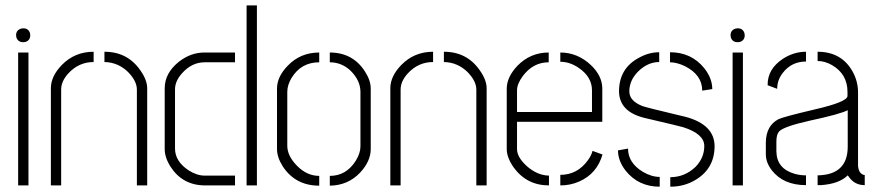

<svg xmlns="http://www.w3.org/2000/svg" viewBox="-20 -703 3338 728"><path d="M41 -569.3Q41 -588.9 60.5 -594.7Q65.4 -595.7 68.4 -595.7Q87.9 -595.7 93.8 -577.1Q94.7 -573.2 94.7 -569.3Q94.7 -549.8 76.2 -543.9Q72.3 -543 68.4 -543Q47.9 -543 42 -561.5Q41 -566.4 41 -569.3ZM48.8 0V-503.9H87.9V0Z M172.9 0V-368.2Q172.9 -414.1 214.8 -457Q263.7 -506.8 335 -506.8V-467.8Q278.3 -467.8 238.3 -423.8Q211.9 -394.5 211.9 -363.3V0ZM376 -467.8V-506.8Q463.9 -506.8 512.7 -435.5Q538.1 -399.4 538.1 -368.2V0H499V-363.3Q499 -395.5 465.8 -429.7Q427.7 -466.8 376 -467.8Z M604.5 -137.7V-368.2Q604.5 -425.8 658.2 -468.8Q703.1 -503.9 754.9 -503.9H871.1V-466.8H755.9Q707 -466.8 669.9 -424.8Q643.6 -395.5 643.6 -364.3V-139.6Q643.6 -91.8 694.3 -57.6Q726.6 -37.1 755.9 -37.1H871.1V0H757.8Q672.9 0 627 -70.3Q604.5 -105.5 604.5 -137.7ZM915 0V-682.6H954.1V0Z M1030.3 -137.7V-367.2Q1030.3 -412.1 1071.3 -454.1Q1119.1 -503.9 1190.4 -503.9V-466.8Q1122.1 -466.8 1085.9 -408.2Q1069.3 -380.9 1069.3 -354.5V-150.4Q1069.3 -111.3 1107.4 -73.2Q1144.5 -36.1 1190.4 -36.1V1Q1100.6 1 1052.7 -71.3Q1030.3 -106.4 1030.3 -137.7ZM1230.5 1V-36.1Q1293 -36.1 1329.1 -93.8Q1346.7 -122.1 1346.7 -148.4V-354.5Q1346.7 -397.5 1309.6 -434.6Q1275.4 -466.8 1230.5 -466.8V-503.9Q1317.4 -503.9 1363.3 -432.6Q1385.7 -398.4 1385.7 -367.2V-137.7Q1385.7 -91.8 1345.7 -48.8Q1299.8 0 1230.5 1Z M1460 0V-368.2Q1460 -414.1 1502 -457Q1550.8 -506.8 1622.1 -506.8V-467.8Q1565.4 -467.8 1525.4 -423.8Q1499 -394.5 1499 -363.3V0ZM1663.1 -467.8V-506.8Q1751 -506.8 1799.8 -435.5Q1825.2 -399.4 1825.2 -368.2V0H1786.1V-363.3Q1786.1 -395.5 1752.9 -429.7Q1714.8 -466.8 1663.1 -467.8Z M1901.4 -137.7V-368.2Q1902.3 -412.1 1942.4 -454.1Q1991.2 -503.9 2060.5 -503.9V-466.8Q2001 -466.8 1961.9 -414.1Q1940.4 -384.8 1940.4 -360.4V-278.3H2224.6V-360.4Q2224.6 -411.1 2174.8 -445.3Q2140.6 -468.8 2104.5 -468.8V-503.9Q2169.9 -503.9 2220.7 -456.1Q2262.7 -416 2263.7 -369.1V-241.2H1940.4V-137.7Q1940.4 -106.4 1978.5 -72.3Q2017.6 -38.1 2061.5 -37.1V0Q1976.6 0 1926.8 -69.3Q1901.4 -106.4 1901.4 -137.7ZM2104.5 0V-40Q2169.9 -40 2210 -96.7Q2222.7 -114.3 2226.6 -130.9L2264.6 -117.2Q2243.2 -43.9 2175.8 -14.6Q2142.6 0 2104.5 0Z M2323.2 -132.8 2361.3 -139.6Q2361.3 -85.9 2417 -51.8Q2450.2 -32.2 2481.4 -32.2V4.9Q2400.4 4.9 2351.6 -56.6Q2323.2 -93.8 2323.2 -132.8ZM2327.1 -356.4Q2327.1 -445.3 2405.3 -485.4Q2441.4 -504.9 2479.5 -504.9V-467.8Q2435.5 -467.8 2398.4 -430.7Q2366.2 -397.5 2366.2 -356.4Q2366.2 -320.3 2416 -300.8Q2432.6 -294.9 2551.8 -266.6Q2567.4 -262.7 2580.1 -259.8Q2688.5 -230.5 2689.5 -149.4Q2689.5 -64.5 2618.2 -21.5Q2575.2 4.9 2521.5 4.9V-31.2Q2576.2 -31.2 2617.2 -70.3Q2650.4 -104.5 2650.4 -149.4Q2650.4 -195.3 2570.3 -220.7Q2557.6 -224.6 2436.5 -252.9Q2429.7 -254.9 2423.8 -255.9Q2328.1 -279.3 2327.1 -356.4ZM2520.5 -466.8V-504.9Q2601.6 -504.9 2650.4 -444.3Q2680.7 -406.2 2680.7 -365.2L2642.6 -359.4Q2642.6 -418.9 2577.1 -452.1Q2545.9 -466.8 2520.5 -466.8Z M2750 -569.3Q2750 -588.9 2769.5 -594.7Q2774.4 -595.7 2777.3 -595.7Q2796.9 -595.7 2802.7 -577.1Q2803.7 -573.2 2803.7 -569.3Q2803.7 -549.8 2785.2 -543.9Q2781.2 -543 2777.3 -543Q2756.8 -543 2751 -561.5Q2750 -566.4 2750 -569.3ZM2757.8 0V-503.9H2796.9V0Z M2883.8 -118.2V-163.1Q2884.8 -226.6 2931.6 -251Q2949.2 -259.8 3069.3 -288.1Q3192.4 -316.4 3193.4 -338.9V-354.5Q3193.4 -421.9 3134.8 -456.1Q3107.4 -471.7 3080.1 -471.7V-506.8Q3170.9 -506.8 3212.9 -431.6Q3233.4 -394.5 3233.4 -352.5V-72.3Q3237.3 -42 3258.8 -39.1V-1Q3219.7 -1 3198.2 -33.2Q3196.3 -36.1 3194.3 -38.1Q3162.1 -5.9 3092.8 -1Q3085.9 -1 3080.1 -1V-38.1Q3193.4 -40 3194.3 -145.5V-285.2Q3167 -270.5 3048.8 -245.1Q2953.1 -223.6 2934.6 -205.1Q2923.8 -193.4 2923.8 -167V-128.9Q2924.8 -63.5 2993.2 -43.9Q3013.7 -38.1 3036.1 -38.1V-1Q2950.2 -1 2906.2 -57.6Q2883.8 -86.9 2883.8 -118.2ZM2890.6 -379.9Q2889.6 -441.4 2949.2 -480.5Q2990.2 -506.8 3036.1 -506.8V-469.7Q2981.4 -469.7 2948.2 -426.8Q2926.8 -399.4 2926.8 -366.2Z"/></svg>

Font: Post No Bills Colombo
Style: Light
Weight: 400
Designer: Kosala Senevirathne, Siva Puranthara, Lasantha Premarathna, Tharique Azeez
Foundry: Mooniak
Version: Version 1.220 ; ttfautohint (v1.5)